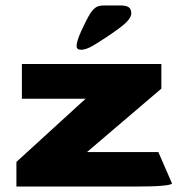

<svg xmlns="http://www.w3.org/2000/svg" viewBox="-20 -682 669 702"><path d="M40 -90 293 -321H60V-448H570V-358L298 -126H559L609 -11Q606 -6 574 -3Q542 0 478 0H40ZM310 -633Q320 -648 330.5 -655Q341 -662 360 -662H421Q441 -662 450.5 -655.5Q460 -649 460 -633Q460 -612 419.5 -581.5Q379 -551 320 -515Q294 -500 276 -500Q260 -500 260 -514Q260 -531 277.5 -569.5Q295 -608 310 -633Z"/></svg>

Font: Gold Bold
Style: Regular
Weight: 400
Designer: jaiki
Version: Version 1.000